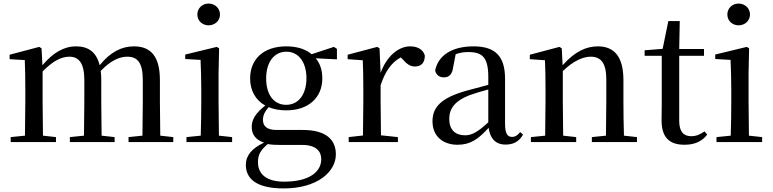

<svg xmlns="http://www.w3.org/2000/svg" viewBox="-20 -797 4334 1077"><path d="M778 0H952V-28L879 -36L877 -230V-347C877 -481 826 -537 731 -537C662 -537 599 -505 539 -431C521 -505 475 -537 407 -537C338 -537 277 -501 218 -431L213 -526L200 -534L34 -490V-465L119 -460C121 -410 122 -363 122 -296V-230L120 -36L40 -28V0H294V-28L221 -36L219 -230V-396C275 -454 324 -479 369 -479C422 -479 453 -443 453 -348V-230L451 -36L372 -28V0H623V-28L550 -36L548 -230V-348C548 -367 547 -384 545 -399C600 -457 650 -479 694 -479C750 -479 781 -447 781 -348V-230L779 -36L701 -28V0Z M1150 -655C1185 -655 1214 -680 1214 -716C1214 -751 1185 -777 1150 -777C1115 -777 1087 -751 1087 -716C1087 -680 1115 -655 1150 -655ZM1105 0H1282V-28L1208 -36L1206 -230V-382L1209 -526L1196 -534L1019 -491V-466L1105 -461C1107 -411 1109 -362 1109 -294V-230C1109 -176 1108 -92 1106 -36L1026 -28V0Z M1585 -209C1515 -209 1473 -267 1473 -357C1473 -448 1517 -507 1587 -507C1654 -507 1699 -449 1699 -358C1699 -268 1655 -209 1585 -209ZM1586 -178C1712 -178 1788 -251 1788 -357C1788 -402 1776 -441 1751 -470L1870 -464V-523L1853 -534L1728 -493C1695 -521 1647 -537 1586 -537C1458 -537 1383 -465 1383 -357C1383 -290 1413 -235 1468 -205C1413 -162 1392 -126 1392 -85C1392 -42 1415 -12 1461 3C1393 35 1359 75 1359 128C1359 203 1415 260 1571 260C1761 260 1864 166 1864 69C1864 -15 1807 -68 1678 -68H1531C1477 -68 1455 -90 1455 -124C1455 -151 1465 -170 1487 -196C1515 -184 1548 -178 1586 -178ZM1482 11C1502 15 1524 16 1555 16H1675C1756 16 1782 54 1782 96C1782 169 1712 222 1574 222C1480 222 1427 184 1427 112C1427 69 1444 43 1482 11Z M2115 -319C2142 -400 2178 -448 2228 -475L2237 -466C2261 -439 2280 -424 2307 -424C2346 -424 2363 -448 2363 -485C2354 -520 2321 -537 2281 -537C2214 -537 2148 -480 2115 -388L2109 -526L2096 -534L1930 -490V-465L2015 -459C2017 -410 2018 -363 2018 -295V-230L2016 -37L1936 -28V0H2212V-28L2117 -38L2115 -230Z M2816 14C2860 14 2892 -3 2914 -42L2898 -56C2881 -36 2869 -29 2853 -29C2827 -29 2813 -46 2813 -104V-355C2813 -483 2757 -537 2636 -537C2515 -537 2438 -486 2421 -402C2426 -377 2444 -363 2470 -363C2497 -363 2517 -378 2522 -420L2536 -493C2561 -502 2584 -505 2607 -505C2686 -505 2719 -475 2719 -365V-321C2677 -310 2631 -298 2592 -287C2454 -247 2406 -196 2406 -116C2406 -32 2466 15 2546 15C2620 15 2663 -17 2721 -80C2729 -21 2759 14 2816 14ZM2719 -111C2659 -55 2625 -38 2589 -38C2535 -38 2500 -68 2500 -130C2500 -189 2533 -232 2614 -263C2644 -274 2681 -285 2719 -295Z M3378 0H3553V-28L3480 -36C3478 -91 3477 -174 3477 -230V-348C3477 -482 3423 -537 3334 -537C3268 -537 3204 -508 3136 -431L3131 -526L3118 -534L2952 -490V-465L3037 -459C3039 -410 3040 -363 3040 -295V-230L3038 -36L2958 -28V0H3212V-28L3139 -36L3137 -230V-398C3198 -458 3254 -479 3293 -479C3349 -479 3381 -446 3381 -352V-230L3379 -36L3300 -28V0Z M3820 15C3878 15 3919 -5 3947 -42L3932 -60C3905 -42 3886 -33 3857 -33C3814 -33 3790 -59 3790 -119V-484H3929V-522H3790L3793 -679H3729L3697 -523L3596 -515V-484H3692V-215C3692 -178 3691 -155 3691 -122C3691 -28 3733 15 3820 15Z M4123 -655C4158 -655 4187 -680 4187 -716C4187 -751 4158 -777 4123 -777C4088 -777 4060 -751 4060 -716C4060 -680 4088 -655 4123 -655ZM4078 0H4255V-28L4181 -36L4179 -230V-382L4182 -526L4169 -534L3992 -491V-466L4078 -461C4080 -411 4082 -362 4082 -294V-230C4082 -176 4081 -92 4079 -36L3999 -28V0Z"/></svg>

Font: Noto Serif JP Medium
Style: Regular
Weight: 500
Designer: Ryoko NISHIZUKA 西塚涼子 (kana & ideographs); Frank Grießhammer (Latin, Greek & Cyrillic); Wenlong ZHANG 张文龙 (bopomofo); San
Foundry: Adobe
Version: Version 2.001;hotconv 1.1.0;makeotfexe 2.6.0